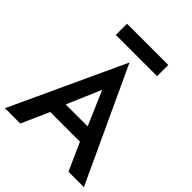

<svg xmlns="http://www.w3.org/2000/svg" viewBox="-244 -1037 1178 1178"><g transform="rotate(45 345.0 -448.0)"><path d="M162 -180H532L510 -280H185ZM345 -502 457 -242 459 -213 554 0H688L345 -739L3 0H136L233 -219L235 -245ZM166 -799H524V-896H166Z"/></g></svg>

Font: Jost Medium
Style: Regular
Weight: 500
Version: Version 3.710